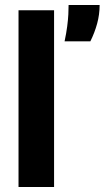

<svg xmlns="http://www.w3.org/2000/svg" viewBox="-20 -747 418 767"><path d="M54 0V-706H196V0ZM238 -582Q245 -615 248.5 -642Q252 -669 253 -690Q254 -711 254 -727H378Q378 -689 368 -652.5Q358 -616 341 -582Z"/></svg>

Font: Bricolage Grotesque 28pt
Style: Bold
Weight: 700
Designer: Mathieu Triay
Foundry: Atelier Triay
Version: Version 1.000;gftools[0.9.30]